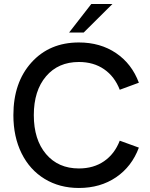

<svg xmlns="http://www.w3.org/2000/svg" viewBox="-20 -921 746 954"><path d="M372 13Q276 13 202 -32Q128 -77 87.2 -159.2Q46.5 -241.5 46.5 -349Q46.5 -511 136.2 -610.5Q226 -710 372 -710Q478.5 -710 556.8 -657Q635 -604 670 -510L575 -475Q549.5 -541 497.2 -577Q445 -613 372 -613Q269.5 -613 208.8 -541.8Q148 -470.5 148 -349Q148 -227 208.8 -155.5Q269.5 -84 372 -84Q445 -84 497.2 -120Q549.5 -156 575 -222L670 -187.5Q635 -93.5 556.8 -40.2Q478.5 13 372 13ZM323.5 -759.5 433.5 -901H538.5L396 -759.5Z"/></svg>

Font: HK Grotesk Medium
Style: Regular
Weight: 500
Designer: Alfredo Marco Pradil
Foundry: Hanken Design Co.
Version: Version 3.001;FEAKit 1.0